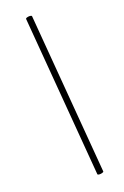

<svg xmlns="http://www.w3.org/2000/svg" viewBox="-170 -784 646 1001"><g transform="rotate(-20 152.5 -283.0)"><path d="M187 163 115 -723Q114 -728 122 -730.5Q130 -733 139 -732.5Q148 -732 149 -727L221 159Q222 163 213.5 165.5Q205 168 196.5 167.5Q188 167 187 163Z"/></g></svg>

Font: Cormorant Garamond Light
Style: Italic
Weight: 300
Italic angle: -10°
Designer: Christian Thalmann (Catharsis Fonts)
Foundry: Catharsis Fonts
Version: Version 4.001